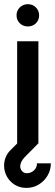

<svg xmlns="http://www.w3.org/2000/svg" viewBox="-24 -702 269 940"><path d="M60 -500H164V0H60ZM112.5 -572.5Q89 -572.5 73 -588Q57 -603.5 57 -627Q57 -650 73 -665.8Q89 -681.5 112.5 -681.5Q135.5 -681.5 151.5 -665.8Q167.5 -650 167.5 -627Q167.5 -603.5 151.8 -588Q136 -572.5 112.5 -572.5ZM104 218Q71.5 217.5 47 201.8Q22.5 186 9.2 161.2Q-4 136.5 -4 108.5Q-4 88 3.8 68.2Q11.5 48.5 28 32.5L112 -51.5L163.5 0Q120 43.5 97.5 66.8Q75 90 75 112.5Q75 125 83.8 135.5Q92.5 146 108 146Q127 146 142 132.5Q157 119 157 97.5H225Q225 130 209 157.5Q193 185 165.5 201.5Q138 218 104 218Z"/></svg>

Font: Urbanist SemiBold
Style: Regular
Weight: 600
Designer: Corey Hu
Foundry: Corey Hu
Version: Version 1.321; ttfautohint (v1.8.4.7-5d5b)